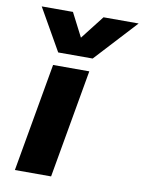

<svg xmlns="http://www.w3.org/2000/svg" viewBox="-85 -812 653 872"><g transform="rotate(10 241.5 -376.5)"><path d="M305 -560H146L36 -753H180L236 -644L321 -753H483ZM133 -500H300L212 0H45Z"/></g></svg>

Font: Overused Grotesk ExtraBold
Style: Italic
Weight: 800
Italic angle: -10°
Version: Version 0.003